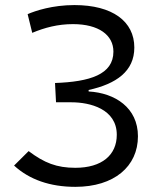

<svg xmlns="http://www.w3.org/2000/svg" viewBox="-20 -723 626 753"><path d="M275.4 9.8C427.7 9.8 521 -70.3 521 -188.5C521 -300.3 431.6 -358.4 327.6 -364.3V-370.1C436 -394 506.8 -443.4 506.8 -536.6C506.8 -639.2 420.9 -703.1 272 -703.1C185.5 -703.1 118.7 -680.7 88.4 -667.5L106.4 -594.2C155.3 -614.7 207 -628.4 266.1 -628.4C367.2 -628.4 424.8 -585.4 424.8 -520.5C424.8 -430.7 332 -402.3 195.8 -397.5L199.7 -321.8H260.7C332.5 -321.8 438 -295.9 438 -194.3C438 -115.2 379.9 -64.9 275.4 -64.9C202.6 -64.9 153.8 -84 92.3 -130.4L35.2 -73.7C95.2 -18.6 176.3 9.8 275.4 9.8Z"/></svg>

Font: Cascadia Code SemiLight
Style: Regular
Weight: 350
Monospace: yes
Designer: Aaron Bell
Foundry: Saja Typeworks
Version: Version 2404.023